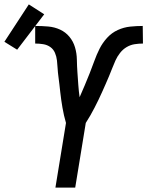

<svg xmlns="http://www.w3.org/2000/svg" viewBox="-103 -853 670 873"><path d="M149 0 197 -294Q192 -311 188 -328.5Q184 -346 181 -363.5Q178 -381 175.5 -398.5Q173 -416 171 -434Q169 -452 167 -470Q165 -488 162.5 -506Q160 -524 159 -542Q158 -560 156 -578Q154 -596 147 -612.5Q140 -629 126 -639Q112 -649 94 -652Q76 -655 57 -655V-735Q87 -735 116 -732.5Q145 -730 170 -718.5Q195 -707 212.5 -686Q230 -665 238 -638Q246 -611 246.5 -582Q247 -553 249 -524.5Q251 -496 253 -467.5Q255 -439 259 -411Q271 -438 282.5 -465.5Q294 -493 305 -520.5Q316 -548 326 -576Q336 -604 349.5 -631Q363 -658 384 -681Q405 -704 432.5 -716.5Q460 -729 489 -732Q518 -735 546 -735L547 -655Q528 -655 509 -652Q490 -649 473 -639Q456 -629 443 -612.5Q430 -596 422 -578Q414 -560 407 -542Q400 -524 392.5 -506Q385 -488 377 -470Q369 -452 361 -434Q353 -416 344.5 -398.5Q336 -381 327 -363.5Q318 -346 308 -328.5Q298 -311 287 -294L239 0ZM-25 -627 -83 -663 28 -833 98 -788Z"/></svg>

Font: Iosevka Curly Medium
Style: Italic
Weight: 500
Italic angle: -9°
Monospace: yes
Designer: Belleve Invis
Foundry: Belleve Invis
Version: Version 22.1.2; ttfautohint (v1.8.4)